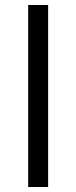

<svg xmlns="http://www.w3.org/2000/svg" viewBox="-20 -750 306 770"><path d="M93 0V-730H173V0Z"/></svg>

Font: M PLUS 2 Thin
Style: Regular
Weight: 400
Version: Version 1.001